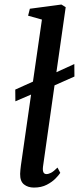

<svg xmlns="http://www.w3.org/2000/svg" viewBox="-20 -838 356 868"><path d="M174.5 -85.5Q170 -51 190 -51Q199.5 -51 211 -57Q222.5 -63 240 -80.5L252.5 -56.5Q246.5 -47 231.2 -31.2Q216 -15.5 191.5 -2.8Q167 10 133.5 10Q106.5 10 88.5 -4.2Q70.5 -18.5 71 -52Q71 -58.5 72.2 -70Q73.5 -81.5 74.5 -90L120.5 -410.5L49.5 -380L49 -433L129 -469L169.5 -749.5L107 -767L115 -798.5L257.5 -817.5L277 -805.5L235 -511.5L316 -548.5L316.5 -492L226.5 -452Z"/></svg>

Font: Merriweather Text Regular
Style: Italic
Weight: 400
Italic angle: -7.8°
Designer: Eben Sorkin
Foundry: Eben Sorkin
Version: Version 2.100; ttfautohint (v1.7.19-72a1) -l 8 -r 50 -G 200 